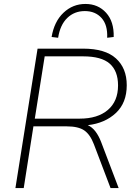

<svg xmlns="http://www.w3.org/2000/svg" viewBox="-20 -951 694 971"><path d="M58 0 170 -705H401Q512 -705 566.5 -655.5Q621 -606 621 -520Q621 -431 566 -379.5Q511 -328 424 -318Q446 -308 462.5 -286.5Q479 -265 491 -234L580 0H539L455 -221Q436 -271 406 -291.5Q376 -312 317 -312H149L100 0ZM156 -351H383Q474 -351 525.5 -395Q577 -439 577 -519Q577 -592 535 -629Q493 -666 401 -666H206ZM274 -760 241 -764Q254 -842 301 -886.5Q348 -931 412 -931Q476 -931 516.5 -886.5Q557 -842 555 -764L522 -760Q525 -825 493.5 -860Q462 -895 409 -895Q356 -895 320 -860Q284 -825 274 -760Z"/></svg>

Font: Nunito Sans ExtraLight
Style: Italic
Weight: 200
Italic angle: -9°
Designer: Vernon Adams
Foundry: Vernon Adams
Version: Version 3.006; ttfautohint (v1.8.3)